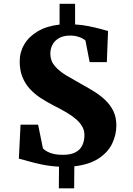

<svg xmlns="http://www.w3.org/2000/svg" viewBox="-20 -882 710 1028"><path d="M295 126.5 296 10.5Q244.5 7.5 201.2 -1.8Q158 -11 126.8 -20.2Q95.5 -29.5 81 -32.5L90 -214.5H184L210 -87Q219.5 -77.5 234 -69.8Q248.5 -62 268.8 -57.5Q289 -53 316 -53Q358 -53 383.5 -66.2Q409 -79.5 420.5 -103.5Q432 -127.5 432 -158.5Q432 -184.5 419.8 -205.5Q407.5 -226.5 385.2 -245.5Q363 -264.5 332 -282.2Q301 -300 263.5 -319Q230 -336.5 198.2 -357Q166.5 -377.5 141 -404.8Q115.5 -432 100.5 -468.5Q85.5 -505 85.5 -553.5Q85.5 -603 110 -644.5Q134.5 -686 182 -714.2Q229.5 -742.5 299 -750.5V-861.5H382V-751Q419.5 -749 455.2 -741.8Q491 -734.5 518.5 -727Q546 -719.5 558.5 -716L552 -549.5H460L437.5 -665Q425.5 -676 403.8 -683.8Q382 -691.5 355 -691.5Q321 -691.5 297.5 -678.8Q274 -666 261.8 -644Q249.5 -622 249.5 -594.5Q249.5 -556.5 273.5 -528.5Q297.5 -500.5 335.2 -478Q373 -455.5 413.5 -433Q449.5 -413.5 483.2 -392.5Q517 -371.5 544 -345.8Q571 -320 587 -287Q603 -254 603 -210.5Q603 -160 580.5 -113.2Q558 -66.5 508.5 -33.8Q459 -1 378 8.5L377 126.5Z"/></svg>

Font: Merriweather 36pt Black
Style: Regular
Weight: 900
Version: Version 2.100